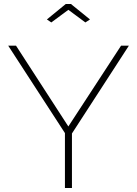

<svg xmlns="http://www.w3.org/2000/svg" viewBox="-20 -938 684 958"><path d="M60 -710 321 -307 584 -710H623L339 -272V0H304V-274L21 -710ZM214 -841 308 -918H334L429 -841L406 -826L321 -889L236 -826Z"/></svg>

Font: Raleway ExtraLight
Style: Regular
Weight: 200
Designer: Matt McInerney, Pablo Impallari, Rodrigo Fuenzalida
Foundry: Matt McInerney, Pablo Impallari, Rodrigo Fuenzalida
Version: Version 4.026